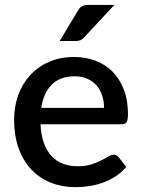

<svg xmlns="http://www.w3.org/2000/svg" viewBox="-20 -748 571 775"><path d="M279 -518C241.3 -518 207.6 -511.4 177.8 -498.2C147.9 -485.1 122.6 -467.2 101.7 -444.5C80.9 -421.8 64.9 -395.2 53.7 -364.5C42.6 -333.8 37 -300.8 37 -265.5C37 -221.2 43.2 -182 55.7 -148C68.2 -114 85.6 -85.5 107.7 -62.5C129.9 -39.5 156.1 -22.1 186.2 -10.3C216.4 1.6 249.2 7.5 284.5 7.5C302.5 7.5 321 6.1 340 3.2C359 0.4 377.5 -4.3 395.5 -10.8C413.5 -17.3 430.5 -25.7 446.5 -36C462.5 -46.3 476.8 -59 489.5 -74L459 -113.5C454.3 -120.2 447.7 -123.5 439 -123.5C432.3 -123.5 425 -121.1 417 -116.3C409 -111.4 399.3 -106.1 388 -100.3C376.7 -94.4 363.3 -89.1 348 -84.2C332.7 -79.4 314.5 -77 293.5 -77C271.5 -77 251.6 -80.4 233.7 -87.2C215.9 -94.1 200.6 -104.5 187.7 -118.5C174.9 -132.5 164.7 -150.1 157 -171.2C149.3 -192.4 144.8 -217.5 143.5 -246.5H471C480.7 -246.5 487.3 -249.3 491 -255C494.7 -260.7 496.5 -271.8 496.5 -288.5C496.5 -324.8 491.1 -357.2 480.2 -385.7C469.4 -414.2 454.3 -438.3 435 -458C415.7 -477.7 392.7 -492.6 366 -502.7C339.3 -512.9 310.3 -518 279 -518ZM281 -440C300.3 -440 317.4 -436.7 332.2 -430.2C347.1 -423.7 359.5 -414.7 369.5 -403.2C379.5 -391.7 387.1 -378.2 392.2 -362.7C397.4 -347.2 400 -330.5 400 -312.5H146.5C152.5 -352.8 166.7 -384.2 189 -406.5C211.3 -428.8 242 -440 281 -440ZM441.5 -728H337C325 -728 315.9 -726 309.7 -722C303.6 -718 298.2 -711.8 293.5 -703.5L221 -582.5H285C293.3 -582.5 300.1 -583.7 305.2 -586C310.4 -588.3 315.7 -592.5 321 -598.5Z"/></svg>

Font: Lato Semibold
Style: Regular
Weight: 600
Designer: Lukasz Dziedzic
Foundry: tyPoland Lukasz Dziedzic
Version: Version 2.006; 2014-01-15